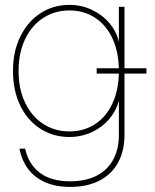

<svg xmlns="http://www.w3.org/2000/svg" viewBox="-20 -543 623 772"><path d="M58.1 54.7H81.1Q94.2 116.2 139.4 151.1Q184.6 186 262.7 186Q324.7 186 368.7 163.3Q412.6 140.6 435.3 98.6Q458 56.6 458 0V-136.7H457.5Q446.8 -96.2 418.2 -63.2Q389.6 -30.3 348.1 -11.2Q306.6 7.8 258.8 7.8Q194.3 7.8 142.6 -25.1Q90.8 -58.1 61.5 -118.4Q32.2 -178.7 32.2 -257.8Q32.2 -336.4 62 -396.7Q91.8 -457 143.3 -490.2Q194.8 -523.4 258.8 -523.4Q306.6 -523.4 348.6 -503.9Q390.6 -484.4 419.4 -450.7Q448.2 -417 457.5 -376H458V-515.6H480.5V0Q480.5 63 455.1 110.1Q429.7 157.2 380.6 182.9Q331.5 208.5 262.7 208.5Q203.6 208.5 160.9 189.5Q118.2 170.4 92.8 136Q67.4 101.6 58.1 54.7ZM458 -257.8Q458 -331.5 433.1 -386.5Q408.2 -441.4 363 -471.2Q317.9 -501 258.8 -501Q200.7 -501 154.3 -471.2Q107.9 -441.4 81.3 -386.2Q54.7 -331.1 54.7 -257.8Q54.7 -184.6 81.3 -129.4Q107.9 -74.2 154.3 -44.4Q200.7 -14.6 258.8 -14.6Q317.9 -14.6 363 -44.4Q408.2 -74.2 433.1 -129.2Q458 -184.1 458 -257.8ZM368.7 -268.6H568.8V-247.1H368.7Z"/></svg>

Font: Intratopia Thin
Style: Regular
Weight: 100
Designer: Rasmus Andersson
Foundry: rsms
Version: Version 3.000;Glyphs 3.2.3 (3260)